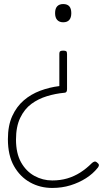

<svg xmlns="http://www.w3.org/2000/svg" viewBox="-20 -535 540 948"><path d="M292 -285Q303 -285 307 -282Q311 -279 311 -268V-95Q311 -85 307.5 -81Q304 -77 298 -77Q254 -73 211.5 -60Q169 -47 135 -22Q101 3 80 46.5Q59 90 59 154Q59 222 84 266.5Q109 311 150 333.5Q191 356 238 356Q278 356 312 346Q346 336 376 317Q406 298 433 271Q439 265 446 263Q453 261 461 269Q470 276 468 283Q466 290 462 294Q439 323 404.5 345Q370 367 328 380Q286 393 238 393Q178 393 128.5 365.5Q79 338 49 285Q19 232 19 152Q19 85 40.5 38Q62 -9 97.5 -39.5Q133 -70 178.5 -87Q224 -104 273 -110V-270Q273 -279 277.5 -282Q282 -285 292 -285ZM292 -515Q312 -515 322 -504Q332 -493 332 -470Q332 -448 322 -436.5Q312 -425 292 -425Q273 -425 262.5 -436.5Q252 -448 252 -470Q252 -493 262.5 -504Q273 -515 292 -515Z"/></svg>

Font: Playwrite HR Lijeva Thin
Style: Regular
Weight: 250
Designer: Veronika Burian, José Scaglione
Foundry: TypeTogether
Version: Version 1.002